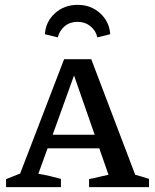

<svg xmlns="http://www.w3.org/2000/svg" viewBox="-20 -771 639 791"><path d="M537 -51Q552 -47 562 -44Q572 -41 594 -34V0H347V-33L427 -51L389 -160H176L138 -55Q164 -51 186 -45.5Q208 -40 231 -34V0H5V-33L63 -56L244 -527H356ZM197 -216H370L285 -460ZM300 -751Q355 -751 393 -716Q431 -681 434 -630L381 -617Q375 -645 352.5 -663Q330 -681 300 -681Q268 -681 246.5 -663Q225 -645 218 -617L165 -630Q168 -681 206 -716Q244 -751 300 -751Z"/></svg>

Font: Piazzolla SC Medium
Style: Regular
Weight: 500
Designer: Juan Pablo del Peral
Foundry: Huerta Tipografica
Version: Version 1.330